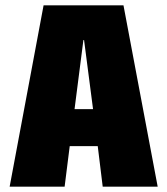

<svg xmlns="http://www.w3.org/2000/svg" viewBox="-20 -696 624 716"><path d="M16 0H221L240 -151H344.5L363 0H568L440.5 -676H142.5ZM258 -289 291 -546.5H293.5L327 -289Z"/></svg>

Font: Anybody Condensed Black
Style: Regular
Weight: 900
Width: 3
Designer: Tyler Finck
Foundry: Etcetera Type Company
Version: Version 1.113;gftools[0.9.25]